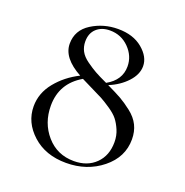

<svg xmlns="http://www.w3.org/2000/svg" viewBox="-115 -714 801 831"><g transform="rotate(20 285.5 -298.0)"><path d="M333 -366Q375 -346 399 -332.5Q423 -319 452.5 -296Q482 -273 496 -244.5Q510 -216 510 -180Q510 -98 441 -42.5Q372 13 276 13Q181 13 121 -41.5Q61 -96 61 -170Q61 -231 102 -281.5Q143 -332 205 -363Q115 -412 115 -478Q115 -540 169.5 -574.5Q224 -609 291 -609Q361 -609 404 -573Q447 -537 447 -494Q447 -456 414.5 -421Q382 -386 333 -366ZM260 -591Q222 -591 198.5 -569.5Q175 -548 175 -510Q175 -486 185.5 -466Q196 -446 220.5 -428.5Q245 -411 264.5 -400Q284 -389 321 -372Q384 -407 384 -470Q384 -518 348 -554.5Q312 -591 260 -591ZM305 -6Q367 -6 405 -43.5Q443 -81 443 -143Q443 -173 432 -198.5Q421 -224 407.5 -241Q394 -258 366.5 -276.5Q339 -295 322 -304Q305 -313 269.5 -330Q234 -347 221 -354Q130 -301 130 -198Q130 -118 179 -62Q228 -6 305 -6Z"/></g></svg>

Font: Cormorant SC
Style: Regular
Weight: 400
Designer: Christian Thalmann (Catharsis Fonts)
Version: Version 1.000;PS 002.000;hotconv 1.0.88;makeotf.lib2.5.64775